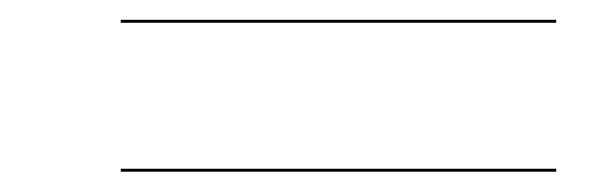

<svg xmlns="http://www.w3.org/2000/svg" viewBox="-20 -482 600 194"><path d="M102 -462V-459H542V-462ZM102 -311.5V-308.5H542V-311.5Z"/></svg>

Font: Bodoni* 72pt
Style: Bold Italic
Weight: 700
Italic angle: -13°
Version: Version 2.3